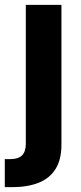

<svg xmlns="http://www.w3.org/2000/svg" viewBox="-44 -566 335 790"><path d="M62.2 -545.9H208.8V28Q209 90.6 184.5 129.4Q160 168.2 114.3 186.2Q68.7 204.1 5.4 204.1H-24.3V88.8H-4.8Q32 88.8 47.1 73Q62.2 57.2 62.2 25.9Z"/></svg>

Font: Inter Variable LoSnoCo
Style: Regular
Weight: 400
Designer: Rasmus Andersson
Foundry: rsms
Version: Version 4.000;git-a52131595; featfreeze: case,dlig,ss01,ss02